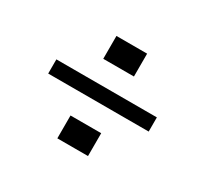

<svg xmlns="http://www.w3.org/2000/svg" viewBox="-106 -706 838 786"><g transform="rotate(30 312.5 -313.0)"><path d="M550 -282V-349H75V-282ZM385 -447V-555H240V-447ZM385 -71V-179H240V-71Z"/></g></svg>

Font: Gamestation Extended
Style: Regular
Weight: 400
Width: 7
Designer: Jonas Hecksher
Foundry: Jonas Hecksher, Playtypeª, e-types AS
Version: Version 1.003